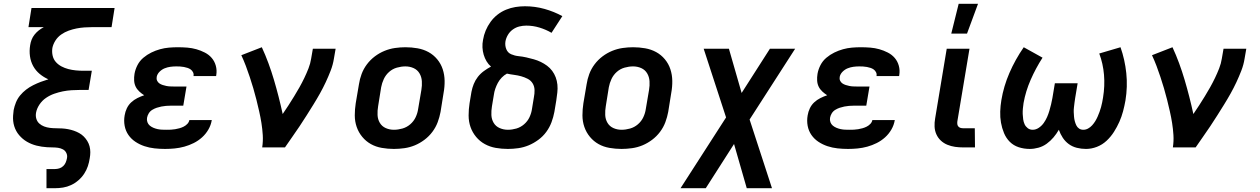

<svg xmlns="http://www.w3.org/2000/svg" viewBox="-20 -777 6640 1012"><path d="M225 215V114H270Q281 114 292.5 110.5Q304 107 313 98.5Q322 90 326.5 79Q331 68 333 57Q336 43 330 30Q324 17 312 10.5Q300 4 286 2Q272 0 257.5 0Q243 0 228.5 -1Q214 -2 200 -4Q186 -6 172.5 -9.5Q159 -13 146.5 -18Q134 -23 122 -30Q110 -37 100 -45.5Q90 -54 81 -64.5Q72 -75 65.5 -87Q59 -99 55 -112Q51 -125 49.5 -139Q48 -153 49 -167.5Q50 -182 52 -197Q56 -217 64 -237Q72 -257 86 -274Q100 -291 117.5 -304.5Q135 -318 155 -328Q175 -338 195 -345.5Q215 -353 235 -359Q210 -370 189 -387.5Q168 -405 155 -428.5Q142 -452 138 -480.5Q134 -509 139 -539Q141 -553 146.5 -567.5Q152 -582 162 -594.5Q172 -607 184 -616.5Q196 -626 211 -634H130L146 -735H584L568 -634H467Q446 -634 425 -632.5Q404 -631 383.5 -627Q363 -623 342 -615.5Q321 -608 302.5 -595Q284 -582 272 -563Q260 -544 256 -524Q253 -503 257.5 -483.5Q262 -464 274.5 -450Q287 -436 304 -427Q321 -418 340 -413Q359 -408 379.5 -406Q400 -404 420 -404H464L447 -303H403Q381 -303 357.5 -301.5Q334 -300 311.5 -295.5Q289 -291 266 -283Q243 -275 222.5 -261Q202 -247 188 -226Q174 -205 170 -183Q167 -166 171.5 -151Q176 -136 187 -126Q198 -116 212.5 -110.5Q227 -105 243 -103Q259 -101 275 -101Q291 -101 307.5 -100Q324 -99 339.5 -96Q355 -93 369.5 -88Q384 -83 397.5 -75.5Q411 -68 421.5 -57.5Q432 -47 440 -34Q448 -21 452 -6Q456 9 456 25Q456 41 453 57Q450 78 443 99Q436 120 423.5 139Q411 158 393 173.5Q375 189 354.5 198.5Q334 208 312.5 211.5Q291 215 270 215Z M850 8Q822 8 794.5 5Q767 2 741.5 -6.5Q716 -15 694 -29.5Q672 -44 657 -65.5Q642 -87 637 -114Q632 -141 637 -169Q640 -188 648.5 -206Q657 -224 671.5 -237.5Q686 -251 704 -260Q722 -269 740 -275Q727 -283 714.5 -294.5Q702 -306 695 -320.5Q688 -335 687 -352.5Q686 -370 689 -388Q693 -411 704.5 -433.5Q716 -456 735.5 -472.5Q755 -489 777.5 -500Q800 -511 823.5 -517.5Q847 -524 870.5 -526Q894 -528 917 -528Q943 -528 967.5 -526Q992 -524 1015 -517.5Q1038 -511 1059.5 -500Q1081 -489 1096 -471.5Q1111 -454 1117.5 -430.5Q1124 -407 1120 -382L1119 -376H1000V-377Q1002 -387 997.5 -396Q993 -405 985.5 -410.5Q978 -416 969 -419Q960 -422 949.5 -424Q939 -426 929 -426.5Q919 -427 909 -427Q894 -427 878.5 -425Q863 -423 848 -417Q833 -411 821 -399Q809 -387 806 -372Q804 -361 808 -352Q812 -343 820 -337.5Q828 -332 837.5 -329Q847 -326 856.5 -324Q866 -322 876.5 -321.5Q887 -321 897 -321H963L946 -220H880Q868 -220 855.5 -219Q843 -218 830.5 -215.5Q818 -213 806 -209Q794 -205 782.5 -198Q771 -191 764 -179.5Q757 -168 755 -156Q753 -144 757 -133Q761 -122 769.5 -115Q778 -108 788.5 -103.5Q799 -99 810.5 -96.5Q822 -94 834 -93.5Q846 -93 859 -93Q870 -93 881 -93.5Q892 -94 903.5 -96Q915 -98 926 -101Q937 -104 948 -109.5Q959 -115 967.5 -124Q976 -133 978 -144H1097L1096 -143Q1092 -118 1078.5 -94.5Q1065 -71 1045 -53Q1025 -35 1001 -23Q977 -11 951.5 -4Q926 3 900.5 5.5Q875 8 850 8Z M1362 0Q1367 -33 1365 -65Q1363 -97 1358 -128.5Q1353 -160 1346 -190.5Q1339 -221 1331.5 -251.5Q1324 -282 1315 -312Q1306 -342 1296.5 -371Q1287 -400 1276 -429Q1265 -458 1252 -486L1360 -528Q1379 -487 1395 -443.5Q1411 -400 1424 -356Q1437 -312 1448.5 -267Q1460 -222 1470 -176Q1486 -199 1501 -222.5Q1516 -246 1530.5 -269.5Q1545 -293 1558.5 -317Q1572 -341 1584 -366Q1596 -391 1606 -416.5Q1616 -442 1620 -468L1629 -520H1749L1740 -468Q1735 -436 1723 -405Q1711 -374 1697 -344Q1683 -314 1666.5 -284.5Q1650 -255 1632 -226Q1614 -197 1596 -168.5Q1578 -140 1559 -111.5Q1540 -83 1520.5 -55.5Q1501 -28 1482 0Z M2056 8Q2024 8 1992.5 2.5Q1961 -3 1935 -17.5Q1909 -32 1889.5 -55.5Q1870 -79 1860 -108Q1850 -137 1850 -169Q1850 -201 1855 -233L1872 -333Q1876 -360 1886 -387Q1896 -414 1914 -438Q1932 -462 1956 -480Q1980 -498 2007 -509Q2034 -520 2062 -524Q2090 -528 2117 -528Q2149 -528 2180.5 -522.5Q2212 -517 2238.5 -502.5Q2265 -488 2284.5 -464.5Q2304 -441 2313.5 -412Q2323 -383 2323.5 -351Q2324 -319 2318 -287L2302 -187Q2297 -160 2287 -133Q2277 -106 2259 -82Q2241 -58 2217 -40Q2193 -22 2166.5 -11Q2140 0 2111.5 4Q2083 8 2056 8ZM2056 -93Q2078 -93 2101 -99.5Q2124 -106 2142.5 -122Q2161 -138 2171 -159.5Q2181 -181 2184 -203L2201 -303Q2205 -326 2203.5 -349Q2202 -372 2191 -390.5Q2180 -409 2160 -418Q2140 -427 2117 -427Q2095 -427 2072 -420.5Q2049 -414 2031 -398Q2013 -382 2003 -360.5Q1993 -339 1989 -317L1973 -217Q1969 -194 1970 -171Q1971 -148 1982 -129.5Q1993 -111 2013 -102Q2033 -93 2056 -93Z M2657 8Q2624 8 2593 2.5Q2562 -3 2535.5 -17.5Q2509 -32 2489.5 -55.5Q2470 -79 2460 -107.5Q2450 -136 2450 -168.5Q2450 -201 2455 -233L2465 -293Q2469 -314 2477 -334Q2485 -354 2498.5 -371.5Q2512 -389 2530.5 -402.5Q2549 -416 2568 -426Q2554 -438 2544.5 -454Q2535 -470 2529.5 -488.5Q2524 -507 2523 -527Q2522 -547 2526 -567Q2530 -592 2540 -616Q2550 -640 2565.5 -661.5Q2581 -683 2602 -699.5Q2623 -716 2647.5 -726Q2672 -736 2697 -740Q2722 -744 2747 -744Q2800 -744 2850 -730Q2900 -716 2944 -692L2887 -604Q2858 -621 2824 -631.5Q2790 -642 2754 -642Q2736 -642 2717.5 -637.5Q2699 -633 2683 -621.5Q2667 -610 2657 -593Q2647 -576 2644 -558Q2641 -537 2648.5 -518Q2656 -499 2674.5 -491Q2693 -483 2713.5 -481Q2734 -479 2754 -474.5Q2774 -470 2793.5 -464.5Q2813 -459 2830.5 -450.5Q2848 -442 2863.5 -430.5Q2879 -419 2890.5 -403.5Q2902 -388 2909 -369.5Q2916 -351 2918 -330.5Q2920 -310 2917.5 -289Q2915 -268 2912 -247L2902 -187Q2897 -160 2887 -133Q2877 -106 2859.5 -82Q2842 -58 2817.5 -40Q2793 -22 2766.5 -11Q2740 0 2712 4Q2684 8 2657 8ZM2657 -93Q2679 -93 2701.5 -99.5Q2724 -106 2742.5 -122Q2761 -138 2771 -159.5Q2781 -181 2784 -203L2794 -264Q2798 -283 2797.5 -302.5Q2797 -322 2787.5 -337.5Q2778 -353 2761.5 -361.5Q2745 -370 2727 -375Q2709 -380 2689.5 -382.5Q2670 -385 2652 -389Q2637 -381 2624.5 -368Q2612 -355 2604 -340Q2596 -325 2590.5 -309Q2585 -293 2583 -277L2573 -217Q2569 -193 2570 -170.5Q2571 -148 2582 -129.5Q2593 -111 2613.5 -102Q2634 -93 2657 -93Z M3256 8Q3224 8 3192.5 2.5Q3161 -3 3135 -17.5Q3109 -32 3089.5 -55.5Q3070 -79 3060 -108Q3050 -137 3050 -169Q3050 -201 3055 -233L3072 -333Q3076 -360 3086 -387Q3096 -414 3114 -438Q3132 -462 3156 -480Q3180 -498 3207 -509Q3234 -520 3262 -524Q3290 -528 3317 -528Q3349 -528 3380.5 -522.5Q3412 -517 3438.5 -502.5Q3465 -488 3484.5 -464.5Q3504 -441 3513.5 -412Q3523 -383 3523.5 -351Q3524 -319 3518 -287L3502 -187Q3497 -160 3487 -133Q3477 -106 3459 -82Q3441 -58 3417 -40Q3393 -22 3366.5 -11Q3340 0 3311.5 4Q3283 8 3256 8ZM3256 -93Q3278 -93 3301 -99.5Q3324 -106 3342.5 -122Q3361 -138 3371 -159.5Q3381 -181 3384 -203L3401 -303Q3405 -326 3403.5 -349Q3402 -372 3391 -390.5Q3380 -409 3360 -418Q3340 -427 3317 -427Q3295 -427 3272 -420.5Q3249 -414 3231 -398Q3213 -382 3203 -360.5Q3193 -339 3189 -317L3173 -217Q3169 -194 3170 -171Q3171 -148 3182 -129.5Q3193 -111 3213 -102Q3233 -93 3256 -93Z M3567 215 3807 -158 3689 -520H3822L3889 -287L4038 -520H4171L3931 -147L4049 215H3916L3849 -18L3700 215Z M4450 8Q4422 8 4394.5 5Q4367 2 4341.5 -6.5Q4316 -15 4294 -29.5Q4272 -44 4257 -65.5Q4242 -87 4237 -114Q4232 -141 4237 -169Q4240 -188 4248.5 -206Q4257 -224 4271.5 -237.5Q4286 -251 4304 -260Q4322 -269 4340 -275Q4327 -283 4314.5 -294.5Q4302 -306 4295 -320.5Q4288 -335 4287 -352.5Q4286 -370 4289 -388Q4293 -411 4304.5 -433.5Q4316 -456 4335.5 -472.5Q4355 -489 4377.5 -500Q4400 -511 4423.5 -517.5Q4447 -524 4470.5 -526Q4494 -528 4517 -528Q4543 -528 4567.5 -526Q4592 -524 4615 -517.5Q4638 -511 4659.5 -500Q4681 -489 4696 -471.5Q4711 -454 4717.5 -430.5Q4724 -407 4720 -382L4719 -376H4600V-377Q4602 -387 4597.5 -396Q4593 -405 4585.5 -410.5Q4578 -416 4569 -419Q4560 -422 4549.5 -424Q4539 -426 4529 -426.5Q4519 -427 4509 -427Q4494 -427 4478.5 -425Q4463 -423 4448 -417Q4433 -411 4421 -399Q4409 -387 4406 -372Q4404 -361 4408 -352Q4412 -343 4420 -337.5Q4428 -332 4437.5 -329Q4447 -326 4456.5 -324Q4466 -322 4476.5 -321.5Q4487 -321 4497 -321H4563L4546 -220H4480Q4468 -220 4455.5 -219Q4443 -218 4430.5 -215.5Q4418 -213 4406 -209Q4394 -205 4382.5 -198Q4371 -191 4364 -179.5Q4357 -168 4355 -156Q4353 -144 4357 -133Q4361 -122 4369.5 -115Q4378 -108 4388.5 -103.5Q4399 -99 4410.5 -96.5Q4422 -94 4434 -93.5Q4446 -93 4459 -93Q4470 -93 4481 -93.5Q4492 -94 4503.5 -96Q4515 -98 4526 -101Q4537 -104 4548 -109.5Q4559 -115 4567.5 -124Q4576 -133 4578 -144H4697L4696 -143Q4692 -118 4678.5 -94.5Q4665 -71 4645 -53Q4625 -35 4601 -23Q4577 -11 4551.5 -4Q4526 3 4500.5 5.5Q4475 8 4450 8Z M5119 0H5057Q5035 0 5014 -3Q4993 -6 4973.5 -14Q4954 -22 4939 -36Q4924 -50 4915.5 -69Q4907 -88 4906 -109.5Q4905 -131 4909 -153L4970 -520H5090L5026 -137Q5025 -129 5026 -122Q5027 -115 5031.5 -110Q5036 -105 5042.5 -103Q5049 -101 5057 -101H5118ZM4994 -600 5033 -757H5135L5077 -600Z M5408 8Q5377 8 5349.5 -1Q5322 -10 5302.5 -29.5Q5283 -49 5272 -75.5Q5261 -102 5256 -130.5Q5251 -159 5252 -189Q5253 -219 5258 -249Q5270 -322 5300.5 -392.5Q5331 -463 5376 -528L5475 -473Q5439 -417 5412.5 -356.5Q5386 -296 5375 -234Q5373 -220 5371.5 -205.5Q5370 -191 5370.5 -176.5Q5371 -162 5373 -148Q5375 -134 5380.5 -122Q5386 -110 5397 -101.5Q5408 -93 5423 -93Q5440 -93 5455.5 -103.5Q5471 -114 5481.5 -129Q5492 -144 5499 -160Q5506 -176 5511 -193Q5516 -210 5520 -226.5Q5524 -243 5527 -260L5540 -338H5660L5647 -260Q5645 -248 5643.5 -235.5Q5642 -223 5640.5 -210.5Q5639 -198 5639.5 -186Q5640 -174 5641 -162Q5642 -150 5645 -138.5Q5648 -127 5653 -116.5Q5658 -106 5667.5 -99.5Q5677 -93 5690 -93Q5703 -93 5715 -99.5Q5727 -106 5736.5 -116.5Q5746 -127 5753 -138.5Q5760 -150 5765.5 -162.5Q5771 -175 5775.5 -187.5Q5780 -200 5783.5 -212.5Q5787 -225 5789.5 -238Q5792 -251 5794 -263Q5804 -324 5799 -383Q5794 -442 5774 -495L5886 -528Q5909 -463 5916.5 -391.5Q5924 -320 5912 -247Q5907 -219 5899.5 -190.5Q5892 -162 5880 -135Q5868 -108 5851.5 -82Q5835 -56 5812.5 -35Q5790 -14 5761.5 -3Q5733 8 5704 8Q5679 8 5655.5 2Q5632 -4 5613.5 -17.5Q5595 -31 5582 -50.5Q5569 -70 5561 -93Q5549 -72 5533 -53Q5517 -34 5497 -19.5Q5477 -5 5453.5 1.5Q5430 8 5408 8Z M6162 0Q6167 -33 6165 -65Q6163 -97 6158 -128.5Q6153 -160 6146 -190.5Q6139 -221 6131.5 -251.5Q6124 -282 6115 -312Q6106 -342 6096.5 -371Q6087 -400 6076 -429Q6065 -458 6052 -486L6160 -528Q6179 -487 6195 -443.5Q6211 -400 6224 -356Q6237 -312 6248.5 -267Q6260 -222 6270 -176Q6286 -199 6301 -222.5Q6316 -246 6330.5 -269.5Q6345 -293 6358.5 -317Q6372 -341 6384 -366Q6396 -391 6406 -416.5Q6416 -442 6420 -468L6429 -520H6549L6540 -468Q6535 -436 6523 -405Q6511 -374 6497 -344Q6483 -314 6466.5 -284.5Q6450 -255 6432 -226Q6414 -197 6396 -168.5Q6378 -140 6359 -111.5Q6340 -83 6320.5 -55.5Q6301 -28 6282 0Z"/></svg>

Font: Iosevka Aile Oblique
Style: Bold
Weight: 700
Italic angle: -9°
Designer: Belleve Invis
Foundry: Belleve Invis
Version: Version 31.1.0; ttfautohint (v1.8.4)